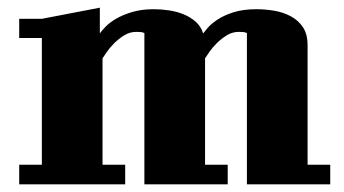

<svg xmlns="http://www.w3.org/2000/svg" viewBox="-20 -480 895 500"><path d="M30 -431H89L240 -460V-393Q244 -399 254.5 -410Q265 -421 282 -431Q299 -441 323.5 -448.5Q348 -456 381 -456Q400 -456 420 -453Q440 -450 457.5 -443Q475 -436 489 -424Q503 -412 509 -393Q512 -397 521 -407.5Q530 -418 546.5 -429Q563 -440 588 -448Q613 -456 648 -456Q671 -456 694.5 -452Q718 -448 737.5 -437.5Q757 -427 769 -409Q781 -391 781 -362V-51H840V0H623V-394L620 -395Q618 -396 614 -396.5Q610 -397 602 -397Q585 -397 570.5 -388Q556 -379 544.5 -367.5Q533 -356 525 -344.5Q517 -333 514 -328V-51H573V0H356V-394L353 -395Q351 -396 347 -396.5Q343 -397 335 -397Q318 -397 303.5 -388Q289 -379 277.5 -367.5Q266 -356 258 -344.5Q250 -333 247 -328V-51H306V0H30V-51H89V-381H30Z"/></svg>

Font: Bigshot One
Style: Regular
Weight: 400
Designer: Gesine Todt
Foundry: Gesine Todt
Version: Version 1.001